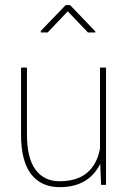

<svg xmlns="http://www.w3.org/2000/svg" viewBox="-20 -749 533 779"><path d="M222.2 10.3Q146.5 10.3 106 -42.7Q65.4 -95.7 65.4 -203.1V-474.6H89.4V-202.6Q89.4 -107.9 124 -60.8Q158.7 -13.7 221.2 -13.7Q293.5 -13.7 334 -48.6Q374.5 -83.5 385.7 -146.5V-474.6H410.2V1H390.1L386.7 -84.5Q339.8 10.3 222.2 10.3ZM366.7 -617.2H336.9L254.9 -703.1L173.3 -617.2H145.5V-623.5L246.6 -728.5H264.2L366.7 -621.6Z"/></svg>

Font: Yantramanav Thin
Style: Regular
Weight: 250
Version: Version 1.001;PS 1.0;hotconv 1.0.72;makeotf.lib2.5.5900; ttf